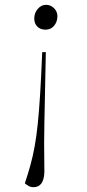

<svg xmlns="http://www.w3.org/2000/svg" viewBox="-20 -538 360 796"><path d="M164 -29Q163 22 163 56Q163 90 163.5 117.5Q164 145 164 175Q162 238 119 238Q107 238 98.5 233Q90 228 83 222Q96 183 106 147Q116 111 123.5 70Q131 29 136.5 -24Q142 -77 146.5 -149.5Q151 -222 155 -322H170ZM218 -471Q218 -448 204.5 -431.5Q191 -415 169 -415Q147 -415 134.5 -428Q122 -441 122 -461Q122 -484 136.5 -501Q151 -518 171 -518Q190 -518 204 -504Q218 -490 218 -471Z"/></svg>

Font: Display Extralight
Style: Italic
Weight: 200
Italic angle: -2°
Designer: Latin by Veronika Burian and Jose Scaglione. Greek by Irene Vlachou. Cyrillic by Vera Evstafieva
Foundry: TypeTogether
Version: Version 3.002